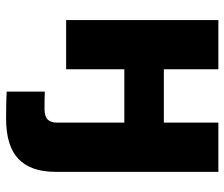

<svg xmlns="http://www.w3.org/2000/svg" viewBox="-75 -487 769 659"><g transform="rotate(90 309.5 -157.5)"><path d="M386.7 206.1Q358.4 206.1 334.2 205.6Q310.1 205.1 294.4 204.1V73.2Q304.2 73.7 320.3 74Q336.4 74.2 354 74.2Q378.9 74.2 389.9 63.7Q400.9 53.2 400.9 30.8V0H569.8V37.1Q569.8 121.1 525.6 163.6Q481.4 206.1 386.7 206.1ZM449.2 -335.4V-199.7H169.4V-335.4ZM217.8 -522.5V0H48.8V-522.5ZM569.8 -522.5V0H400.9V-522.5Z"/></g></svg>

Font: Inter 28pt ExtraBold
Style: Regular
Weight: 800
Designer: Rasmus Andersson
Foundry: rsms
Version: Version 4.001;git-66647c0bb